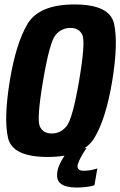

<svg xmlns="http://www.w3.org/2000/svg" viewBox="-20 -701 541 863"><path d="M194.5 4.5Q353 4.5 404.8 -82Q456.5 -168.5 484.5 -337.5Q512 -507 492.8 -594Q473.5 -681 315 -681Q156.5 -681 104.2 -594.2Q52 -507.5 24 -337.5Q-3.5 -169 15.8 -82.2Q35 4.5 194.5 4.5ZM213 -101Q173 -101 158.8 -133.5Q144.5 -166 173.5 -337.5Q203 -512 229.8 -543.8Q256.5 -575.5 296.5 -575.5Q335.5 -575.5 350.2 -544Q365 -512.5 335.5 -337.5Q306 -166 279 -133.5Q252 -101 213 -101ZM323 142Q342 142 359.2 140.2Q376.5 138.5 389 135.8Q401.5 133 404.5 132L417.5 56Q414 57.5 403.8 60.2Q393.5 63 380.8 64.8Q368 66.5 355.5 66.5Q342 66.5 335.2 61.2Q328.5 56 328.5 47Q328.5 37 335.8 21.2Q343 5.5 352.5 -10.2Q362 -26 369 -35H296.5Q284.5 -22 270.2 -1.5Q256 19 246.2 42Q236.5 65 236.5 86.5Q236.5 108.5 248.5 120.5Q260.5 132.5 280.8 137.2Q301 142 323 142Z"/></svg>

Font: Anybody Condensed
Style: Bold Italic
Weight: 700
Width: 3
Italic angle: -10°
Version: Version 1.113;gftools[0.9.25]